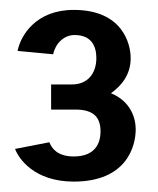

<svg xmlns="http://www.w3.org/2000/svg" viewBox="-20 -778 315 382"><path d="M15 -676.7 85.8 -670C90 -690.8 106.7 -708.3 128.3 -708.3C160.8 -708.3 171.7 -687.5 171.7 -662.5C171.7 -632.5 155 -610 123.3 -610H81.7V-560H130C165.8 -560 180 -545 180 -516.7C180 -490.8 167.5 -466.7 126.7 -466.7C94.2 -466.7 82.5 -483.3 78.3 -495L10 -481.7C16.7 -463.3 47.5 -416.7 126.7 -416.7C232.5 -416.7 250 -487.5 250 -520.8C250 -544.2 239.2 -576.7 200.8 -592.5C221.7 -607.5 240 -629.2 240 -662.5C240 -689.2 225 -758.3 126.7 -758.3C50.8 -758.3 20.8 -706.7 15 -676.7Z"/></svg>

Font: Boon SemiBold
Style: Regular
Weight: 600
Designer: Sungsit Sawaiwan
Foundry: FontUni
Version: Version 2.0